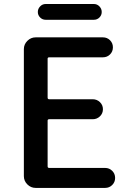

<svg xmlns="http://www.w3.org/2000/svg" viewBox="-20 -919 640 939"><path d="M154.3 0Q130.9 0 113.8 -17.1Q96.7 -34.2 96.7 -57.6V-678.7Q96.7 -702.1 113.8 -719.2Q130.9 -736.3 154.3 -736.3H483.4Q503.9 -736.3 518.1 -722.2Q532.2 -708 532.2 -687.5Q532.2 -667 518.1 -652.8Q503.9 -638.7 483.4 -638.7H220.7Q212.9 -638.7 212.9 -631.8V-441.4Q212.9 -433.6 220.7 -433.6H433.6Q454.1 -433.6 468.8 -419.4Q483.4 -405.3 483.4 -384.8Q483.4 -364.3 468.8 -350.1Q454.1 -335.9 433.6 -335.9H220.7Q212.9 -335.9 212.9 -329.1V-105.5Q212.9 -97.7 220.7 -97.7H494.1Q514.6 -97.7 528.8 -83.5Q543 -69.3 543 -48.8Q543 -28.3 528.8 -14.2Q514.6 0 494.1 0ZM203.1 -822.3Q187.5 -822.3 176.3 -833.5Q165 -844.7 165 -860.4Q165 -876 176.3 -887.7Q187.5 -899.4 203.1 -899.4H439.5Q455.1 -899.4 466.3 -887.7Q477.5 -876 477.5 -860.4Q477.5 -844.7 466.3 -833.5Q455.1 -822.3 439.5 -822.3Z"/></svg>

Font: Gen Jyuu Gothic P Medium
Style: Regular
Weight: 500
Designer: [Source Han Sans]
Ryoko NISHIZUKA  (kana & ideographs); Paul D. Hunt (Latin, Greek & Cyrillic); Wenlong ZHANG  (bopomofo
Version: Version 1.002.20150607